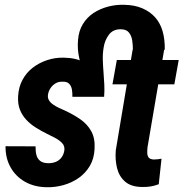

<svg xmlns="http://www.w3.org/2000/svg" viewBox="-20 -782 776 812"><path d="M420.4 -373 358.4 -372.6Q351.6 -411.1 338.6 -451.7Q325.7 -492.2 315.9 -532.7Q306.2 -573.2 310.1 -613.8Q313 -651.4 330.3 -679.9Q347.7 -708.5 375 -726.6Q402.3 -744.6 435.8 -753.7Q469.2 -762.7 504.4 -761.7Q548.3 -761.2 581.5 -747.1Q614.7 -732.9 636.5 -708.3Q658.2 -683.6 668 -648.9Q677.7 -614.3 676.8 -571.8L542 -572.3Q542 -589.8 539.3 -609.9Q536.6 -629.9 525.6 -644Q514.6 -658.2 490.7 -658.2Q458 -658.7 440.4 -635Q422.9 -611.3 418.5 -582Q414.1 -556.2 414.8 -529.8Q415.5 -503.4 417.7 -477.3Q419.9 -451.2 421.1 -424.8Q422.4 -398.4 420.4 -373ZM735.8 -528.3 717.3 -425.3H455.6L474.1 -528.3ZM541 -572.3H674.3L604 -160.2Q602.5 -147.9 602.8 -135.7Q603 -123.5 608.6 -116Q614.3 -108.4 629.9 -107.4Q638.7 -107.4 647 -108.4Q655.3 -109.4 663.1 -110.8L651.4 -2.9Q634.3 3.9 616.5 6.6Q598.6 9.3 581.1 8.8Q534.7 8.3 509.3 -13.7Q483.9 -35.6 475.1 -70.8Q466.3 -106 469.7 -146.5ZM252 -145Q254.9 -164.6 242.2 -177.5Q229.5 -190.4 211.4 -199.7Q193.4 -209 180.2 -215.3Q154.3 -228 131.1 -242.7Q107.9 -257.3 90.6 -276.1Q73.2 -294.9 64 -318.8Q54.7 -342.8 56.6 -375Q58.6 -413.6 75 -444.1Q91.3 -474.6 118.4 -495.6Q145.5 -516.6 179.7 -527.8Q213.9 -539.1 250 -538.1Q300.8 -537.6 339.4 -517.3Q377.9 -497.1 398.9 -460.2Q419.9 -423.3 419.4 -372.6H286.1Q286.6 -388.2 284.2 -403.1Q281.7 -418 272.5 -427.7Q263.2 -437.5 243.2 -436.5Q227.5 -437 214.8 -429.4Q202.1 -421.9 193.6 -409.2Q185.1 -396.5 183.1 -382.3Q180.7 -368.2 187.3 -357.7Q193.8 -347.2 205.3 -339.4Q216.8 -331.5 230 -325.4Q243.2 -319.3 252.4 -315.4Q289.6 -298.3 319.6 -277.6Q349.6 -256.8 366.2 -226.6Q382.8 -196.3 379.9 -151.4Q377.9 -110.8 359.9 -80.3Q341.8 -49.8 313 -29.5Q284.2 -9.3 248.8 0.7Q213.4 10.7 176.3 9.8Q125 8.8 85.9 -13.2Q46.9 -35.2 24.9 -74Q2.9 -112.8 3.4 -163.6L130.4 -163.1Q129.9 -143.1 134 -126.7Q138.2 -110.4 150.4 -101.1Q162.6 -91.8 185.1 -91.8Q202.6 -91.8 216.6 -97.7Q230.5 -103.5 239.7 -115.5Q249 -127.4 252 -145Z"/></svg>

Font: Roboto Condensed
Style: Bold Italic
Weight: 700
Italic angle: -12°
Designer: Christian Robertson
Foundry: Google
Version: Version 3.0